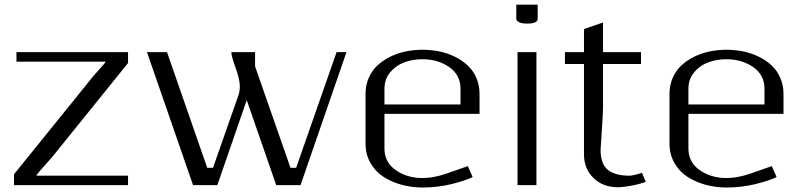

<svg xmlns="http://www.w3.org/2000/svg" viewBox="-20 -812 3539 842"><path d="M41.5 0V-47.9L375 -460.4Q382.3 -471.2 410.6 -502.4Q439 -533.7 442.9 -539.6V-541.5H52.2V-583.5H541.5V-535.6L208.5 -123Q202.6 -116.2 186.5 -98.1Q170.4 -80.1 157.2 -64.9Q144 -49.8 140.6 -44.9V-41.5H541.5V0Z M1278.8 -76.2 1456.1 -583.5H1499.5L1297.9 0H1191.4L1062 -373L933.1 0H826.7L624.5 -583.5H712.4Q868.7 -135.3 888.7 -76.2H914.1L1025.9 -395Q1031.7 -411.6 1031.7 -433.1Q1031.7 -463.9 1013.2 -514.6Q994.6 -565.4 994.6 -583.5H1098.6V-521Q1233.4 -135.3 1253.9 -76.2Z M1583 -183.1V-399.9Q1583 -438 1596.9 -470.2Q1610.8 -502.4 1635 -524.9Q1659.2 -547.4 1691.2 -563.2Q1723.1 -579.1 1759 -586.4Q1794.9 -593.8 1833 -593.8Q1871.1 -593.8 1907 -586.4Q1942.9 -579.1 1974.9 -563.2Q2006.8 -547.4 2031 -524.9Q2055.2 -502.4 2069.1 -470.2Q2083 -438 2083 -399.9V-312.5H1666V-160.6Q1666 -100.1 1715.8 -65.7Q1765.6 -31.2 1833 -31.2Q1879.9 -31.2 1935.1 -49.8L2031.7 -83.5L2052.7 -35.6Q2021.5 -20 1960.9 -4.9Q1900.4 10.3 1833 10.3Q1785.2 10.3 1741.2 -1.7Q1697.3 -13.7 1661.4 -36.9Q1625.5 -60.1 1604.2 -97.9Q1583 -135.7 1583 -183.1ZM1999.5 -422.9Q1999.5 -483.4 1950 -517.8Q1900.4 -552.2 1833 -552.2Q1789.6 -552.2 1752.4 -538.3Q1715.3 -524.4 1690.7 -494.4Q1666 -464.4 1666 -422.9V-354H1999.5Z M2244.1 -791.5H2337.9V-729Q2337.9 -708.5 2291 -708.5Q2269 -708.5 2256.6 -714.6Q2244.1 -720.7 2244.1 -729ZM2249.5 0V-583.5H2332.5V0Z M2541 -531.2H2457.5V-583.5H2541V-684.6L2624.5 -713.4V-583.5H2791V-531.2H2624.5V-343.8Q2624.5 -312.5 2619.1 -237.1Q2613.8 -161.6 2613.8 -155.3Q2613.8 -92.8 2645.8 -67.1Q2677.7 -41.5 2741.2 -41.5Q2756.3 -41.5 2795.4 -54.2L2812 -14.6Q2781.2 -3.4 2745.4 2.9Q2709.5 9.3 2691.9 9.3Q2624 9.3 2582.5 -31.5Q2541 -72.3 2541 -135.3Z M2916 -183.1V-399.9Q2916 -438 2929.9 -470.2Q2943.8 -502.4 2968 -524.9Q2992.2 -547.4 3024.2 -563.2Q3056.2 -579.1 3092 -586.4Q3127.9 -593.8 3166 -593.8Q3204.1 -593.8 3240 -586.4Q3275.9 -579.1 3307.9 -563.2Q3339.8 -547.4 3364 -524.9Q3388.2 -502.4 3402.1 -470.2Q3416 -438 3416 -399.9V-312.5H2999V-160.6Q2999 -100.1 3048.8 -65.7Q3098.6 -31.2 3166 -31.2Q3212.9 -31.2 3268.1 -49.8L3364.7 -83.5L3385.7 -35.6Q3354.5 -20 3293.9 -4.9Q3233.4 10.3 3166 10.3Q3118.2 10.3 3074.2 -1.7Q3030.3 -13.7 2994.4 -36.9Q2958.5 -60.1 2937.3 -97.9Q2916 -135.7 2916 -183.1ZM3332.5 -422.9Q3332.5 -483.4 3283 -517.8Q3233.4 -552.2 3166 -552.2Q3122.6 -552.2 3085.4 -538.3Q3048.3 -524.4 3023.7 -494.4Q2999 -464.4 2999 -422.9V-354H3332.5Z"/></svg>

Font: Resagnicto
Style: Regular
Weight: 500
Version: Version 0.9991